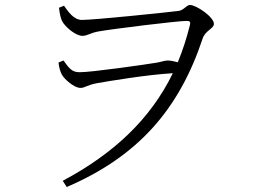

<svg xmlns="http://www.w3.org/2000/svg" viewBox="-20 -711 1040 771"><path d="M309 -631C275 -631 253 -666 237 -688L217 -680C220 -653 224 -638 229 -627C241 -603 284 -567 311 -567C331 -567 342 -579 377 -585C433 -595 693 -627 729 -627C740 -627 747 -626 742 -608C729 -556 713 -507 694 -461C679 -465 665 -468 653 -468C640 -468 627 -462 607 -459C565 -452 349 -421 300 -421C269 -421 258 -436 235 -468L215 -460C217 -440 222 -424 228 -412C239 -392 278 -358 303 -358C322 -358 327 -369 370 -377C421 -386 570 -411 674 -417C583 -230 433 -92 232 15L248 40C534 -83 699 -271 794 -557C805 -589 839 -596 839 -615C839 -643 768 -691 743 -691C728 -691 718 -669 696 -667C648 -661 359 -631 309 -631Z"/></svg>

Font: Noto Serif HK Light
Style: Regular
Weight: 300
Designer: Ryoko NISHIZUKA 西塚涼子 (kana & ideographs); Frank Grießhammer (Latin, Greek & Cyrillic); Wenlong ZHANG 张文龙 (bopomofo); San
Foundry: Adobe
Version: Version 2.001;hotconv 1.1.0;makeotfexe 2.6.0